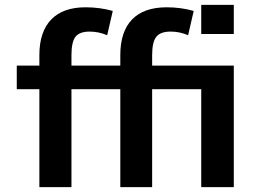

<svg xmlns="http://www.w3.org/2000/svg" viewBox="-20 -770 1056 790"><path d="M808 -630V-750H942V-630ZM606 -500H942V0H808V-403H606V0H475V-403H274V0H142V-403H49V-500H142V-543Q142 -639 190.5 -689.5Q239 -740 332 -740Q391 -740 444 -725L421 -625Q386 -640 349 -640Q307 -640 290.5 -618.5Q274 -597 274 -543V-500H475V-543Q475 -640 523.5 -690Q572 -740 666 -740Q724 -740 777 -725L754 -625Q720 -640 682 -640Q640 -640 623 -618.5Q606 -597 606 -543Z"/></svg>

Font: Mplus 1p Bold
Style: Bold
Weight: 700
Version: Version 1.061